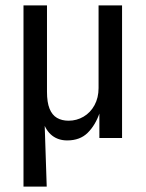

<svg xmlns="http://www.w3.org/2000/svg" viewBox="-20 -511 541 711"><path d="M67 180V-491H154V-171Q154 -132 163.5 -108.5Q173 -85 191 -74.5Q209 -64 234 -64Q264 -64 289.5 -79Q315 -94 330 -121.5Q345 -149 345 -185V-491H432V0H348V-93H349Q333 -47 304.5 -19Q276 9 229 9Q196 9 173 -9Q150 -27 139 -62H145L153 180Z"/></svg>

Font: Nunito Sans 10pt Condensed Medium
Style: Regular
Weight: 500
Width: 3
Designer: Vernon Adams
Foundry: Vernon Adams
Version: Version 3.101;gftools[0.9.27]